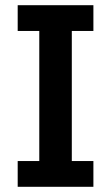

<svg xmlns="http://www.w3.org/2000/svg" viewBox="-20 -718 427 738"><path d="M48 0V-99H131V-599H48V-698H339V-599H256V-99H339V0Z"/></svg>

Font: IBM Plex Sans Cond SmBld
Style: Regular
Weight: 600
Width: 3
Designer: Mike Abbink, Paul van der Laan, Pieter van Rosmalen
Foundry: Bold Monday
Version: Version 1.3